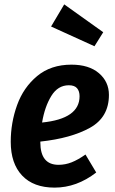

<svg xmlns="http://www.w3.org/2000/svg" viewBox="-20 -840 526 876"><path d="M477 -407Q477 -305 390.5 -257Q304 -209 164 -194V-191Q164 -88 247 -88Q278 -88 307 -99.5Q336 -111 370 -135L419 -53Q330 16 229 16Q133 16 81 -39Q29 -94 29 -193Q29 -280 58 -360.5Q87 -441 149.5 -493Q212 -545 306 -545Q386 -545 431.5 -506Q477 -467 477 -407ZM343 -401Q343 -424 331.5 -437.5Q320 -451 294 -451Q244 -451 214 -402Q184 -353 172 -281Q343 -298 343 -401ZM451 -693 411 -629 213 -719 273 -820Z"/></svg>

Font: Fira Sans Condensed SemiBold
Style: Italic
Weight: 600
Width: 3
Italic angle: -8°
Designer: bBox Type GmbH & Carrois Corporate GbR & Edenspiekermann AG
Foundry: bBox Type GmbH & Carrois Corporate GbR & Edenspiekermann AG
Version: Version 4.301